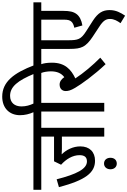

<svg xmlns="http://www.w3.org/2000/svg" viewBox="264 -1200 1119 1686"><g transform="rotate(-90 823.0 -356.5)"><path d="M544 -553H628V-622H0V-553H467V-441H250L220 -379C269 -335 304 -278 304 -217C304 -173 286 -152 249 -152C183 -152 137 -242 92 -418L23 -398C85 -164 150 -81 255 -81C332 -81 381 -129 381 -210C381 -274 352 -332 311 -374C324 -373 339 -372 358 -372H467V0H544ZM180 54C180 87 200 110 230 110C262 110 281 87 281 54C281 22 262 -2 230 -2C200 -2 180 22 180 54Z M687 -553V0H763V-553H847V-622H757C743 -652 732 -686 732 -727C732 -787 765 -827 825 -827C905 -827 959 -760 1019 -615H1094C1026 -794 948 -896 818 -896C716 -896 655 -831 655 -740C655 -697 665 -658 681 -622H615V-553Z M1160 -35C1094 -100 1024 -183 978 -254C1058 -292 1116 -346 1116 -459C1116 -500 1111 -531 1103 -553H1186V-622H835V-553H1026C1034 -533 1040 -499 1040 -469C1040 -416 1024 -377 989 -351C971 -377 950 -392 924 -392C884 -392 867 -365 867 -339C867 -317 872 -295 895 -256C927 -201 1009 -87 1103 12Z M1646 -553V-622H1173V-553H1237V-306C1237 -247 1242 -217 1256 -188C1272 -156 1303 -129 1342 -103L1430 -45C1488 -8 1500 17 1500 51C1500 86 1483 115 1463 143L1529 183C1555 144 1578 103 1578 47C1578 -14 1553 -55 1486 -99L1392 -159C1321 -205 1313 -228 1313 -319V-553H1494V-358C1494 -318 1489 -302 1476 -288C1465 -276 1447 -268 1423 -263L1443 -192C1490 -200 1523 -217 1543 -243C1563 -270 1571 -301 1571 -362V-553Z"/></g></svg>

Font: Noto Sans Devanagari UI Condensed
Style: Regular
Weight: 400
Width: 3
Designer: Jelle Bosma - Monotype Design Team
Foundry: Monotype Imaging Inc.
Version: Version 2.004